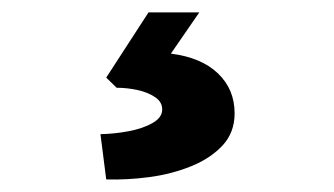

<svg xmlns="http://www.w3.org/2000/svg" viewBox="-20 -44 540 310"><path d="M151.5 245.7 142.2 172.6Q164.5 172.2 187.5 167.9Q210.5 163.6 226.2 154.7Q241.9 145.8 241.9 132.7Q241.9 120.5 230.3 112.8Q218.8 105 201.8 101.3Q184.8 97.7 168.3 97.7L151.5 81.3L219.8 -24H301.8L255.9 42.6Q304.8 48.7 331.8 74.4Q358.8 100.1 358.8 139Q358.8 170 339.3 190.9Q319.9 211.7 288.7 224.4Q257.6 237 221.5 241.9Q185.4 246.7 151.5 245.7Z"/></svg>

Font: Lexend Peta
Style: Regular
Weight: 400
Designer: Bonnie Shaver-Troup, Thomas Jockin
Foundry: Lexend
Version: Version 1.007